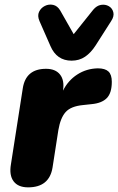

<svg xmlns="http://www.w3.org/2000/svg" viewBox="-20 -797 509 826"><path d="M101 9Q58 9 38.5 -17Q19 -43 27 -90L78 -417Q91 -501 178 -501Q219 -501 238.5 -476Q258 -451 251 -407Q273 -451 312.5 -476.5Q352 -502 401 -503Q432 -503 446.5 -489.5Q461 -476 461 -445Q461 -397 439.5 -375Q418 -353 374 -349L337 -345Q285 -340 262.5 -315Q240 -290 231 -237L206 -76Q192 9 101 9ZM288 -536Q224 -536 197 -599L150 -706Q140 -729 148 -746Q156 -763 173 -771.5Q190 -780 208.5 -776Q227 -772 239 -752L297 -650L381 -755Q396 -773 414.5 -776Q433 -779 448 -770.5Q463 -762 467.5 -744.5Q472 -727 458 -706L391 -601Q371 -570 346 -553Q321 -536 288 -536Z"/></svg>

Font: Nunito Black
Style: Italic
Weight: 900
Italic angle: -9°
Designer: Vernon Adams
Foundry: Vernon Adams
Version: Version 3.601; ttfautohint (v1.8.2.53-6de2)